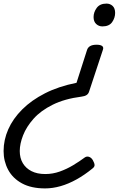

<svg xmlns="http://www.w3.org/2000/svg" viewBox="-182 -535 762 1069"><path d="M356 -286Q377 -286 386.5 -279Q396 -272 391 -258L314 -25Q310 -12 299.5 -5.5Q289 1 272 3Q178 15 111.5 48Q45 81 5 126Q-35 171 -53.5 218.5Q-72 266 -72 306Q-72 345 -55 373.5Q-38 402 -6.5 418Q25 434 70 434Q112 434 151 420Q190 406 225 385Q260 364 291 341Q302 334 314.5 338.5Q327 343 335 357Q344 373 344.5 383.5Q345 394 333 403Q289 439 244 464Q199 489 155 501.5Q111 514 69 514Q-8 514 -59.5 486Q-111 458 -136.5 410.5Q-162 363 -162 306Q-162 244 -136 185Q-110 126 -58.5 74.5Q-7 23 68.5 -15.5Q144 -54 244 -74L303 -258Q308 -272 321 -279Q334 -286 356 -286ZM411 -515Q431 -515 445 -502Q459 -489 459 -463Q459 -436 442.5 -412Q426 -388 388 -388Q368 -388 353.5 -401.5Q339 -415 339 -440Q339 -467 356.5 -491Q374 -515 411 -515Z"/></svg>

Font: Playwrite NZ
Style: Regular
Weight: 400
Designer: Veronika Burian, José Scaglione
Foundry: TypeTogether
Version: Version 1.002